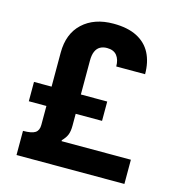

<svg xmlns="http://www.w3.org/2000/svg" viewBox="-106 -808 844 902"><g transform="rotate(15 316.0 -357.0)"><path d="M336.1 -595.8Q368.7 -595.8 384.4 -576Q400 -556.3 400 -523.1H540.3Q540.3 -582.1 518.1 -625Q495.8 -667.8 450.5 -691Q405.2 -714.1 336.1 -714.1Q242.8 -714.1 186.9 -662.3Q131.1 -610.5 131.1 -518.3V-166.6Q131.1 -139.9 114.2 -128.7Q97.2 -117.5 55.1 -117.5V0H579.8V-117.7H242.7V-122.6Q260.5 -140.6 267 -157.7Q273.5 -174.8 273.5 -200.9V-517.6Q273.5 -545.7 281.2 -562.8Q288.8 -580 302.9 -587.9Q317.1 -595.8 336.1 -595.8ZM45.5 -259H401.7V-353H45.5Z"/></g></svg>

Font: Estedad VF
Style: Regular
Weight: 100
Designer: Amin Abedi
Version: Version 7.3